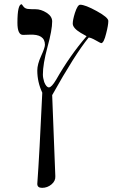

<svg xmlns="http://www.w3.org/2000/svg" viewBox="-20 -613 564 920"><path d="M499 -512.7Q499 -492.2 488.8 -453.1Q477.5 -406.2 464.8 -406.2Q462.4 -406.2 438.7 -419.7Q415 -433.1 404.8 -433.1Q338.9 -352.1 230 -157.2L245.1 231Q246.6 253.9 226.8 270.5Q207 287.1 181.6 287.1Q158.7 287.1 158.7 268.1Q168.9 128.4 182.6 -168.9Q158.7 -219.7 158.7 -275.4Q158.7 -304.7 177 -344.7Q195.3 -384.8 195.3 -398.4Q195.3 -450.7 120.6 -446.8Q90.3 -445.3 90.3 -445.8Q63.5 -445.8 63.5 -503.9Q63.5 -592.8 84 -592.8L92.8 -581.1Q101.6 -569.8 119.1 -569.8Q121.6 -569.8 134.8 -568.8H149.9Q176.8 -568.8 203.4 -551.8Q230 -534.7 230 -510.3Q230 -469.7 208 -389.6Q185.1 -304.7 185.5 -255.4Q185.5 -240.2 191.9 -219.7Q202.1 -194.3 214.4 -194.3Q227.1 -194.3 249 -231Q314.9 -346.7 395 -439.5Q382.3 -447.3 366.7 -455.6Q328.6 -478.5 328.6 -500Q328.6 -517.6 338.9 -550.8Q351.6 -590.3 364.3 -590.3Q388.2 -590.3 443.6 -559.8Q499 -529.3 499 -512.7Z"/></svg>

Font: Accordance
Style: Italic
Weight: 400
Italic angle: -11°
Version: Version 1.2 (build January 31, 2020) Miklal Software Solutio